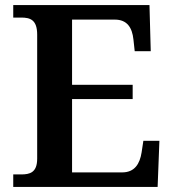

<svg xmlns="http://www.w3.org/2000/svg" viewBox="-20 -734 682 754"><path d="M32 0H599L606 -181H543L536 -135C529 -91 509 -57 460 -57H263V-345H501V-401H263V-657H431C479 -657 499 -626 504 -579L509 -533H572L567 -714H32V-665H63C98 -665 126 -657 126 -598V-111C126 -56 97 -49 63 -49H32Z"/></svg>

Font: Noto Serif Tamil SemiBold
Style: Regular
Weight: 600
Designer: Indian Type Foundry, Tom Grace, and the Monotype Design Team
Foundry: Monotype Imaging Inc.
Version: Version 2.004